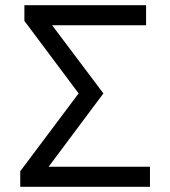

<svg xmlns="http://www.w3.org/2000/svg" viewBox="-20 -720 656 740"><path d="M58 0V-60L283 -360L74 -639.5V-700H543V-622.5H181L378.5 -360L167.5 -77.5H558V0Z"/></svg>

Font: Overpass Mono
Style: Regular
Weight: 400
Designer: Delve Withrington, Dave Bailey
Foundry: Delve Fonts LLC
Version: Version 4.000